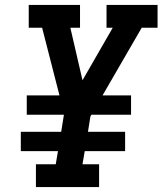

<svg xmlns="http://www.w3.org/2000/svg" viewBox="-20 -755 656 775"><path d="M125 0V-92H205L214 -145H64V-223H227L238 -292H88V-370H220L150 -643H96V-735H303V-643H264L313 -431L435 -643H410V-735H616V-643H552L394 -370H509V-292H349L345 -285L335 -223H485V-145H322L313 -92H380V0Z"/></svg>

Font: Iosevka Slab Semibold Extended
Style: Italic
Weight: 600
Width: 7
Italic angle: -9°
Monospace: yes
Designer: Belleve Invis
Foundry: Belleve Invis
Version: Version 11.1.0; ttfautohint (v1.8.3)